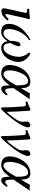

<svg xmlns="http://www.w3.org/2000/svg" viewBox="1230 -1714 496 2995"><g transform="rotate(90 1477.5 -216.0)"><path d="M252.9 -319.8 209 -124Q198.2 -80.1 198.2 -65.9Q198.2 -51.8 208 -51.8Q215.8 -51.8 235.6 -66.4Q255.4 -81.1 273.9 -102.1Q291.5 -102.1 297.9 -83Q225.6 9.8 151.9 9.8Q108.9 9.8 108.9 -30.8Q108.9 -46.9 125 -115.2L170.9 -320.8Q180.2 -361.8 180.2 -369.1Q180.2 -388.7 162.1 -390.1L122.1 -393.1Q117.2 -399.9 116.7 -408.2Q116.2 -416.5 121.1 -422.9Q223.1 -427.2 265.1 -436Q276.9 -436 276.9 -420.9Q276.9 -414.6 273.9 -402.8Q271 -391.1 264.6 -367.4Q258.3 -343.8 252.9 -319.8Z M945.8 -253.9Q945.8 -209 929.4 -162.1Q913.1 -115.2 884.8 -76.4Q856.4 -37.6 814.5 -12.7Q772.5 12.2 725.6 12.2Q681.2 12.2 655.3 -13.9Q629.4 -40 622.6 -85.9Q557.6 12.2 478.5 12.2Q418 12.2 384.8 -17.8Q351.6 -47.9 351.6 -107.9Q351.6 -162.1 372.6 -214.1Q393.6 -266.1 429.4 -308.3Q465.3 -350.6 508.1 -384.3Q550.8 -418 599.6 -443.8Q607.4 -434.1 607.4 -421.9Q558.6 -396 517.8 -341.8Q477.1 -287.6 454.8 -224.9Q432.6 -162.1 432.6 -106.9Q432.6 -22.9 501.5 -22.9Q519.5 -22.9 537.6 -33.2Q555.7 -43.5 571 -61.8Q586.4 -80.1 596.4 -94.2Q606.4 -108.4 617.7 -127.9Q617.2 -140.1 617.2 -159.2Q617.2 -178.2 621.3 -200.4Q625.5 -222.7 631.3 -241.9Q637.2 -261.2 648.9 -274.2Q660.6 -287.1 675.8 -287.1Q701.7 -287.1 701.7 -266.1Q701.7 -244.6 683.8 -201.4Q666 -158.2 650.4 -130.9Q651.9 -113.8 653.8 -101.3Q655.8 -88.9 660.6 -73Q665.5 -57.1 672.9 -47.1Q680.2 -37.1 693.4 -30Q706.5 -22.9 723.6 -22.9Q751.5 -22.9 775.6 -40.5Q799.8 -58.1 815.9 -85Q832 -111.8 843.5 -144.8Q855 -177.7 860.4 -208.3Q865.7 -238.8 865.7 -263.2Q865.7 -346.7 798.8 -421.9Q802.7 -435.5 817.4 -442.9Q874.5 -412.6 910.2 -363.3Q945.8 -314 945.8 -253.9Z M1286.1 -179.2 1310.1 -219.2V-257.8Q1310.1 -290.5 1307.6 -314.9Q1305.2 -339.4 1298.6 -361.6Q1292 -383.8 1278.6 -395.5Q1265.1 -407.2 1245.1 -407.2Q1213.4 -407.2 1185.1 -386.2Q1156.7 -365.2 1137.7 -333Q1118.7 -300.8 1104.7 -261.5Q1090.8 -222.2 1084.5 -185.3Q1078.1 -148.4 1078.1 -119.1Q1078.1 -22.9 1141.1 -22.9Q1159.7 -22.9 1182.1 -40.3Q1204.6 -57.6 1225.3 -85.4Q1246.1 -113.3 1260.3 -135.5Q1274.4 -157.7 1286.1 -179.2ZM1259.3 -441.9Q1310.1 -441.9 1331.8 -408Q1353.5 -374 1354.5 -307.1V-294.9L1436 -435.1Q1443.8 -435.1 1455.8 -433.1Q1467.8 -431.2 1469.2 -431.2L1484.4 -430.2Q1492.2 -429.7 1507.3 -432.4Q1522.5 -435.1 1528.3 -435.1L1354.5 -179.2Q1354.5 -50.8 1386.2 -50.8Q1404.3 -50.8 1417 -57.9Q1429.7 -64.9 1446.3 -85.9Q1460.4 -85.9 1468.3 -75.2Q1441.9 -30.3 1417 -9Q1392.1 12.2 1362.3 12.2Q1331.5 12.2 1321.3 -17.6Q1311 -47.4 1311 -119.1Q1262.2 -52.7 1223.1 -22.7Q1184.1 7.3 1141.1 11.2Q1135.3 12.2 1125.5 12.2Q1060.5 11.2 1026.9 -21.5Q993.2 -54.2 993.2 -118.2Q993.2 -173.3 1012.5 -230.5Q1031.7 -287.6 1065.4 -334.7Q1099.1 -381.8 1150.1 -411.9Q1201.2 -441.9 1259.3 -441.9Z M1640.1 -333Q1638.2 -355.5 1630.6 -363.3Q1623 -371.1 1609.9 -372.1Q1587.9 -372.1 1564 -366.2V-395Q1597.7 -403.8 1636.2 -422.9Q1674.8 -441.9 1689.9 -441.9Q1704.6 -441.9 1706.1 -429.2Q1708 -415.5 1708 -407.2Q1717.8 -262.7 1718.8 -231.9Q1724.1 -142.6 1724.1 -82Q1725.1 -78.1 1725.1 -71.8Q1766.1 -112.8 1816.4 -181.2Q1866.7 -249.5 1875 -286.1Q1877.4 -297.4 1879.9 -318.8V-329.1Q1879.4 -337.9 1877.4 -350.8Q1875.5 -363.8 1875 -371.1V-379.9Q1876 -387.2 1877.9 -400.9Q1881.8 -416 1897.9 -429Q1914.1 -441.9 1935.1 -441.9Q1963.9 -441.9 1965.8 -405.8Q1965.8 -398.9 1964.8 -396V-387.2Q1955.1 -345.2 1921.6 -287.1Q1888.2 -229 1845 -172.9Q1801.8 -116.7 1760 -68.6Q1718.3 -20.5 1684.1 12.2H1669.9Q1665.5 12.2 1655.8 9.8Q1655.8 -132.3 1640.1 -333Z M2086.9 -333Q2085 -355.5 2077.4 -363.3Q2069.8 -371.1 2056.6 -372.1Q2034.7 -372.1 2010.7 -366.2V-395Q2044.4 -403.8 2083 -422.9Q2121.6 -441.9 2136.7 -441.9Q2151.4 -441.9 2152.8 -429.2Q2154.8 -415.5 2154.8 -407.2Q2164.6 -262.7 2165.5 -231.9Q2170.9 -142.6 2170.9 -82Q2171.9 -78.1 2171.9 -71.8Q2212.9 -112.8 2263.2 -181.2Q2313.5 -249.5 2321.8 -286.1Q2324.2 -297.4 2326.7 -318.8V-329.1Q2326.2 -337.9 2324.2 -350.8Q2322.3 -363.8 2321.8 -371.1V-379.9Q2322.8 -387.2 2324.7 -400.9Q2328.6 -416 2344.7 -429Q2360.8 -441.9 2381.8 -441.9Q2410.6 -441.9 2412.6 -405.8Q2412.6 -398.9 2411.6 -396V-387.2Q2401.9 -345.2 2368.4 -287.1Q2335 -229 2291.7 -172.9Q2248.5 -116.7 2206.8 -68.6Q2165 -20.5 2130.9 12.2H2116.7Q2112.3 12.2 2102.5 9.8Q2102.5 -132.3 2086.9 -333Z M2712.4 -179.2 2736.3 -219.2V-257.8Q2736.3 -290.5 2733.9 -314.9Q2731.4 -339.4 2724.9 -361.6Q2718.3 -383.8 2704.8 -395.5Q2691.4 -407.2 2671.4 -407.2Q2639.6 -407.2 2611.3 -386.2Q2583 -365.2 2564 -333Q2544.9 -300.8 2531 -261.5Q2517.1 -222.2 2510.7 -185.3Q2504.4 -148.4 2504.4 -119.1Q2504.4 -22.9 2567.4 -22.9Q2585.9 -22.9 2608.4 -40.3Q2630.9 -57.6 2651.6 -85.4Q2672.4 -113.3 2686.5 -135.5Q2700.7 -157.7 2712.4 -179.2ZM2685.5 -441.9Q2736.3 -441.9 2758.1 -408Q2779.8 -374 2780.8 -307.1V-294.9L2862.3 -435.1Q2870.1 -435.1 2882.1 -433.1Q2894 -431.2 2895.5 -431.2L2910.6 -430.2Q2918.5 -429.7 2933.6 -432.4Q2948.7 -435.1 2954.6 -435.1L2780.8 -179.2Q2780.8 -50.8 2812.5 -50.8Q2830.6 -50.8 2843.3 -57.9Q2856 -64.9 2872.6 -85.9Q2886.7 -85.9 2894.5 -75.2Q2868.2 -30.3 2843.3 -9Q2818.4 12.2 2788.6 12.2Q2757.8 12.2 2747.6 -17.6Q2737.3 -47.4 2737.3 -119.1Q2688.5 -52.7 2649.4 -22.7Q2610.4 7.3 2567.4 11.2Q2561.5 12.2 2551.8 12.2Q2486.8 11.2 2453.1 -21.5Q2419.4 -54.2 2419.4 -118.2Q2419.4 -173.3 2438.7 -230.5Q2458 -287.6 2491.7 -334.7Q2525.4 -381.8 2576.4 -411.9Q2627.4 -441.9 2685.5 -441.9Z"/></g></svg>

Font: Common Serif News
Style: Italic
Weight: 450
Italic angle: -12°
Designer: Philipp H. Poll, Khaled Hosny
Foundry: Stefan Peev, Context Ltd.
Version: Version 1.026